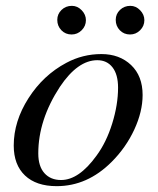

<svg xmlns="http://www.w3.org/2000/svg" viewBox="-20 -626 540 657"><path d="M468 -301Q468 -244 439.5 -182.5Q411 -121 362 -72Q279 11 174 11Q104 11 65.5 -25.5Q27 -62 27 -128Q27 -211 77.5 -290Q128 -369 207 -411Q263 -441 327 -441Q389 -441 428.5 -403.5Q468 -366 468 -301ZM384 -326Q384 -371 365 -395.5Q346 -420 313 -420Q246 -420 185 -329Q111 -216 111 -101Q111 -57 132 -33.5Q153 -10 189 -10Q250 -10 310 -93Q344 -139 364 -203.5Q384 -268 384 -326ZM474 -557Q474 -537 459.5 -522.5Q445 -508 425 -508Q404 -508 390 -522.5Q376 -537 376 -558Q376 -578 390.5 -592Q405 -606 426 -606Q445 -606 459.5 -591Q474 -576 474 -557ZM274 -557Q274 -537 259.5 -522.5Q245 -508 225 -508Q204 -508 190 -522.5Q176 -537 176 -558Q176 -578 190.5 -592Q205 -606 226 -606Q245 -606 259.5 -591Q274 -576 274 -557Z"/></svg>

Font: STIX MathJax Latin
Style: Italic
Weight: 400
Italic angle: -16.33°
Designer: MicroPress Inc., with final additions and corrections provided by Coen Hoffman, Elsevier (retired)
Version: Version 1.1.1